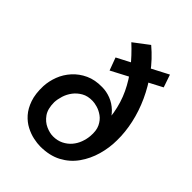

<svg xmlns="http://www.w3.org/2000/svg" viewBox="-224 -881 998 998"><g transform="rotate(45 275.5 -381.5)"><path d="M255 9Q233 9 204.5 3Q176 -3 147 -18Q118 -33 94.5 -59.5Q71 -86 57 -126.5Q43 -167 45 -224Q47 -263 61.5 -301Q76 -339 104 -370Q132 -401 172 -419.5Q212 -438 265 -437Q296 -437 327.5 -425Q359 -413 385 -388Q411 -363 426 -325.5Q441 -288 440 -237L405 -246Q412 -321 401 -385.5Q390 -450 363.5 -506Q337 -562 297.5 -612Q258 -662 207 -709L290 -772Q347 -724 389 -666.5Q431 -609 459.5 -546.5Q488 -484 502 -420Q516 -356 515 -296Q515 -241 499.5 -186.5Q484 -132 452.5 -87.5Q421 -43 372 -17Q323 9 255 9ZM265 -75Q297 -75 322 -87.5Q347 -100 364 -120Q381 -140 390 -164.5Q399 -189 401 -212Q405 -255 392 -282Q379 -309 358 -324Q337 -339 315.5 -345Q294 -351 281 -351Q245 -352 219.5 -337.5Q194 -323 177.5 -301Q161 -279 153 -253.5Q145 -228 144 -205Q144 -156 164 -128Q184 -100 212.5 -87.5Q241 -75 265 -75ZM492 -662 231 -525 205 -595 468 -732Z"/></g></svg>

Font: Josefin Sans Medium
Style: Italic
Weight: 500
Italic angle: -7°
Designer: Santiago Orozco
Foundry: Typemade
Version: Version 2.000